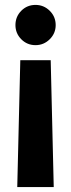

<svg xmlns="http://www.w3.org/2000/svg" viewBox="-20 -547 286 771"><path d="M49.3 204.1 61.5 -305.2H183.6L195.8 204.1ZM122.6 -365.7Q88.9 -365.7 65.4 -389.4Q42 -413.1 42 -446.3Q42 -480 65.4 -503.7Q88.9 -527.3 122.6 -527.3Q155.8 -527.3 179.7 -503.7Q203.6 -480 203.6 -446.3Q203.6 -413.1 179.7 -389.4Q155.8 -365.7 122.6 -365.7Z"/></svg>

Font: Inter Cardless Display
Style: Bold
Weight: 700
Designer: Rasmus Andersson
Foundry: rsms
Version: Version 4.001;git-9221beed3